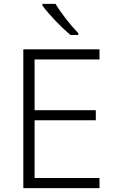

<svg xmlns="http://www.w3.org/2000/svg" viewBox="-20 -968 593 988"><path d="M266 -948H198V-940C227 -899 294 -828 343 -788H383V-797C345 -836 291 -904 266 -948ZM492 0V-52H158V-349H473V-401H158V-662H492V-714H100V0Z"/></svg>

Font: Noto Sans Malayalam Light
Style: Regular
Weight: 300
Designer: Jelle Bosma - Monotype Design Team
Foundry: Monotype Imaging Inc.
Version: Version 2.104